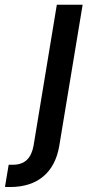

<svg xmlns="http://www.w3.org/2000/svg" viewBox="-117 -565 386 790"><path d="M116.8 -545.5 21 34.8C11.7 85.2 -14.2 112.9 -64.3 112.9H-81.3L-96.6 204.2C-89.1 204.5 -82.4 204.5 -75.3 204.5C37.6 204.5 108.3 144.9 126.8 35.5L223 -545.5Z"/></svg>

Font: Magic Ui Pro Medium
Style: Italic
Weight: 500
Italic angle: -9.39999°
Designer: Stefan Endress, Andreas Faust
Version: Version 1.000;FEAKit 1.0